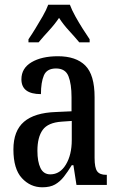

<svg xmlns="http://www.w3.org/2000/svg" viewBox="-20 -786 505 816"><path d="M160 10Q109 10 73 -29Q37 -68 37 -151Q37 -230 82 -268.5Q127 -307 218 -310L284 -313V-373Q284 -429 271 -462Q258 -495 218 -495Q179 -495 166.5 -465.5Q154 -436 154 -386Q71 -386 71 -449Q71 -496 114 -521.5Q157 -547 226 -547Q303 -547 342.5 -507.5Q382 -468 382 -373V-115Q382 -73 393 -58Q404 -43 431 -43H434V0H305L292 -84H285Q268 -56 251.5 -35Q235 -14 214 -2Q193 10 160 10ZM194 -45Q235 -45 260 -86.5Q285 -128 285 -191V-272L242 -269Q184 -265 161.5 -234Q139 -203 139 -145Q139 -99 152 -72Q165 -45 194 -45ZM101 -619Q114 -638 130 -664Q146 -690 161.5 -717Q177 -744 185 -766H277Q285 -744 300 -717Q315 -690 331.5 -664Q348 -638 361 -619V-606H317Q297 -630 273 -656Q249 -682 231 -710Q212 -682 188 -656Q164 -630 144 -606H101Z"/></svg>

Font: Noto Serif Tamil ExtraCondensed Medium
Style: Regular
Weight: 500
Width: 2
Designer: Indian Type Foundry, Tom Grace, and the Monotype Design Team
Foundry: Monotype Imaging Inc.
Version: Version 2.004; ttfautohint (v1.8.4.7-5d5b)